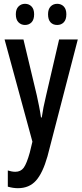

<svg xmlns="http://www.w3.org/2000/svg" viewBox="-20 -747 432 1007"><path d="M4 -540H103L173 -247Q179 -219 185 -189.5Q191 -160 195 -131H199Q206 -181 222 -247L290 -540H388L229 73Q204 161 168.5 200.5Q133 240 74 240Q61 240 48 238Q35 236 21 232V147Q30 150 40.5 152Q51 154 60 154Q89 154 104.5 132.5Q120 111 136 54L150 -4ZM63 -672Q63 -699 77 -713Q91 -727 111 -727Q132 -727 145.5 -713Q159 -699 159 -672Q159 -644 145.5 -630Q132 -616 111 -616Q91 -616 77 -630Q63 -644 63 -672ZM232 -672Q232 -699 245.5 -713Q259 -727 280 -727Q301 -727 314.5 -713Q328 -699 328 -672Q328 -644 314.5 -630Q301 -616 280 -616Q258 -616 245 -630Q232 -644 232 -672Z"/></svg>

Font: Noto Sans Lao UI ExtCond Med
Style: Regular
Weight: 500
Width: 2
Designer: Monotype Design Team
Foundry: Monotype Imaging Inc.
Version: Version 2.000; ttfautohint (v1.8.4.7-5d5b)